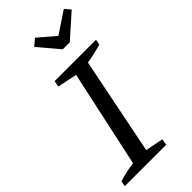

<svg xmlns="http://www.w3.org/2000/svg" viewBox="-276 -957 1020 1020"><g transform="rotate(-45 233.5 -447.5)"><path d="M3 0 9 -31Q38 -40 65.5 -46Q93 -52 120 -55L238 -601L127 -624L134 -658H445L439 -627Q404 -618 378 -612Q352 -606 329 -603L219 -55L320 -35L314 0ZM284 -747 186 -863 223 -895 318 -814 440 -895 467 -863 337 -747Z"/></g></svg>

Font: Piazzolla Thin Medium
Style: Italic
Weight: 500
Italic angle: -11.3°
Version: Version 2.005